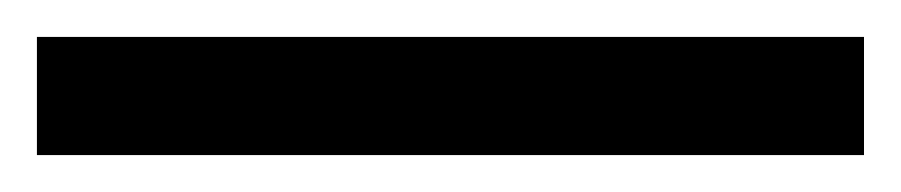

<svg xmlns="http://www.w3.org/2000/svg" viewBox="-22 70 488 104"><path d="M446 154H-2V90H446Z"/></svg>

Font: Noto Sans Deseret
Style: Regular
Weight: 400
Designer: Monotype Design Team
Foundry: Monotype Imaging Inc.
Version: Version 2.001; ttfautohint (v1.8.4.7-5d5b)